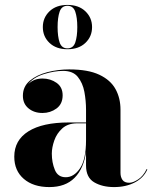

<svg xmlns="http://www.w3.org/2000/svg" viewBox="-20 -750 620 780"><path d="M154 -640Q154 -678 181 -704Q208 -730 254 -730Q300 -730 327 -704Q354 -678 354 -640Q354 -601.5 327 -575.8Q300 -550 254 -550Q208 -550 181 -575.8Q154 -601.5 154 -640ZM214 -640Q214 -601.5 222.2 -577.5Q230.5 -553.5 254 -553.5Q277.5 -553.5 285.8 -577.5Q294 -601.5 294 -640Q294 -678.5 285.8 -702.5Q277.5 -726.5 254 -726.5Q230.5 -726.5 222.2 -702.5Q214 -678.5 214 -640ZM259.5 -252.5H329.5V-304.5Q329.5 -340.5 322.8 -376.8Q316 -413 296.2 -437.5Q276.5 -462 236.5 -462Q200.5 -462 158.5 -449Q116.5 -436 94 -408Q117.5 -431 152.5 -431Q185 -431 209.8 -413.5Q234.5 -396 234.5 -363Q234.5 -327.5 209.5 -309.2Q184.5 -291 152.5 -291Q118.5 -291 95.8 -309.8Q73 -328.5 73 -361Q73 -398.5 101 -422Q129 -445.5 172.2 -456.8Q215.5 -468 261 -468Q337.5 -468 383.2 -446.5Q429 -425 449.2 -388.2Q469.5 -351.5 469.5 -304.5V-47.5Q469.5 -31 477.5 -19.2Q485.5 -7.5 505.5 -7.5Q520 -7.5 541 -21Q562 -34.5 576 -63.5L578.5 -61.5Q563.5 -27.5 527.5 -8.8Q491.5 10 443.5 10Q395.5 10 362.5 -9.5Q329.5 -29 329.5 -77.5V-133.5Q320.5 -65.5 283.2 -27.8Q246 10 180.5 10Q115.5 10 76.8 -23.2Q38 -56.5 38 -113.5Q38 -180.5 95.5 -216.5Q153 -252.5 259.5 -252.5ZM247 -30Q280.5 -30 305 -66.2Q329.5 -102.5 329.5 -180.5V-249H294Q256 -249 233.2 -228.5Q210.5 -208 200.5 -179.2Q190.5 -150.5 190.5 -126Q190.5 -90 202.8 -60Q215 -30 247 -30Z"/></svg>

Font: Bodoni* 48pt
Style: Bold
Weight: 700
Version: Version 2.3